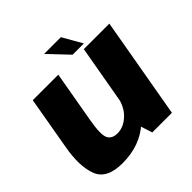

<svg xmlns="http://www.w3.org/2000/svg" viewBox="-187 -893 1061 1061"><g transform="rotate(-45 343.0 -363.0)"><path d="M420.5 0H574L678 -593H478.5L390.5 -93ZM279 -593H79.5L25 -280.5Q2 -152 32 -73.8Q62 4.5 184 4.5Q322.5 4.5 411.5 -77.2Q500.5 -159 514.5 -240L424 -276.5Q412 -209 370.5 -170.5Q329 -132 281.5 -132Q237.5 -132 223.2 -163Q209 -194 226 -291ZM413 -615H501L435.5 -729.5H304.5Z"/></g></svg>

Font: Anybody UltraCondensed Thin ExtraBold
Style: Italic
Weight: 800
Italic angle: -10°
Version: Version 1.111